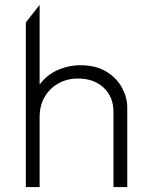

<svg xmlns="http://www.w3.org/2000/svg" viewBox="-20 -760 617 780"><path d="M85 0V-669L141 -740V-392L130 -401Q163 -452 210.2 -473.5Q257.5 -495 306 -495Q369.5 -495 412 -469Q454.5 -443 475.8 -403.2Q497 -363.5 497 -323V0H441V-306Q441 -366 401.5 -403.5Q362 -441 296 -441Q253 -441 217.8 -421.5Q182.5 -402 161.8 -366.8Q141 -331.5 141 -285V0Z"/></svg>

Font: Geologica-Sharp
Style: Regular
Weight: 100
Designer: Sindre Bremnes, Frode Helland
Foundry: Monokrom Skriftforlag AS
Version: Version 1.010;gftools[0.9.28]